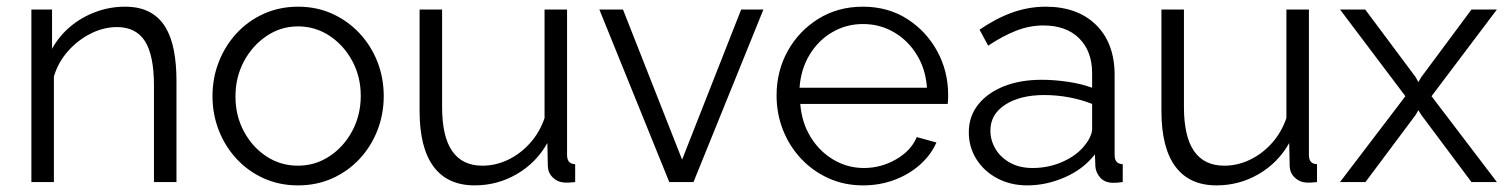

<svg xmlns="http://www.w3.org/2000/svg" viewBox="-20 -550 4557 580"><path d="M513.1 0H445.1V-291.1Q445.1 -382.9 417.9 -425.6Q390.6 -468.2 333.3 -468.2Q293.2 -468.2 254.1 -448.6Q215.1 -429 185.4 -395.5Q155.7 -362.1 142.8 -318.8V0H74.8V-521.1H137.2V-402.6Q158.5 -441.1 192.3 -469.6Q226.2 -498.1 269 -513.9Q311.7 -529.8 357.7 -529.8Q401.2 -529.8 431.3 -513.9Q461.3 -498 479.3 -468.6Q497.2 -439.3 505.2 -397.8Q513.1 -356.4 513.1 -305.2Z M880.2 10Q823.6 10 776.5 -11.4Q729.4 -32.7 694.6 -70.2Q659.9 -107.7 640.9 -156.4Q621.9 -205.2 621.9 -259.4Q621.9 -314.7 641.1 -363.4Q660.2 -412.1 694.9 -449.6Q729.6 -487.1 777.1 -508.5Q824.6 -529.8 880.6 -529.8Q936.6 -529.8 983.7 -508.5Q1030.8 -487.1 1065.9 -449.6Q1100.9 -412.1 1120.1 -363.4Q1139.2 -314.7 1139.2 -259.4Q1139.2 -205.2 1120.2 -156.4Q1101.2 -107.7 1066.4 -70.2Q1031.5 -32.7 984.2 -11.4Q936.9 10 880.2 10ZM691.3 -258.2Q691.3 -200.3 716.9 -152.8Q742.5 -105.2 785.1 -77.4Q827.8 -49.5 879.9 -49.5Q932.1 -49.5 975.2 -77.9Q1018.4 -106.2 1044.1 -154.4Q1069.8 -202.6 1069.8 -260.4Q1069.8 -318.2 1044.1 -365.9Q1018.4 -413.6 975.3 -442Q932.2 -470.3 880.2 -470.3Q828.4 -470.3 785.5 -441.4Q742.5 -412.5 716.9 -364.7Q691.3 -316.9 691.3 -258.2Z M1247.5 -214.6V-521.1H1315.5V-226.6Q1315.5 -137.8 1346 -93.6Q1376.5 -49.5 1437.1 -49.5Q1477.2 -49.5 1514.4 -67.2Q1551.6 -84.9 1580.8 -117.3Q1610 -149.7 1625 -193.2V-521.1H1693V-82.3Q1693 -68.4 1698.9 -61.5Q1704.8 -54.6 1717.5 -53.9V0Q1705.1 1.4 1698.2 1.6Q1691.3 1.8 1685.1 1.5Q1664.5 0.4 1650.1 -13.7Q1635.6 -27.7 1634.9 -47.8L1633.5 -117.9Q1599.5 -57.8 1540.9 -23.9Q1482.4 10 1413.8 10Q1331.8 10 1289.7 -46.8Q1247.5 -103.6 1247.5 -214.6Z M2001.8 0 1790.6 -521.1H1862L2040.5 -67.8L2218.9 -521.1H2286.1L2074.9 0Z M2587.2 10Q2530.6 10 2483 -11.5Q2435.4 -33 2400.1 -70.5Q2364.9 -108 2345.4 -157.1Q2325.9 -206.3 2325.9 -261.6Q2325.9 -335.3 2359.6 -396Q2393.4 -456.7 2452.4 -493.3Q2511.4 -529.8 2586.5 -529.8Q2662.5 -529.8 2720.4 -492.8Q2778.3 -455.7 2811.3 -395.2Q2844.2 -334.7 2844.2 -263.2Q2844.2 -255.3 2843.9 -247.9Q2843.5 -240.4 2842.8 -236H2397.5Q2401.8 -180.3 2428.5 -136.5Q2455.2 -92.8 2497.7 -67.6Q2540.2 -42.5 2589.6 -42.5Q2641.2 -42.5 2686.5 -68.4Q2731.8 -94.3 2749.5 -135.9L2808.8 -119.6Q2792.6 -82.5 2759.7 -53Q2726.8 -23.4 2682.3 -6.7Q2637.9 10 2587.2 10ZM2395.3 -284.9H2780.2Q2776.2 -341.5 2749.4 -384.8Q2722.7 -428.1 2680.4 -452.7Q2638.2 -477.4 2586.8 -477.4Q2536.3 -477.4 2494.1 -452.7Q2451.9 -428.1 2425.6 -384.6Q2399.3 -341.2 2395.3 -284.9Z M2906.6 -150.4Q2906.6 -198.6 2934.9 -234.1Q2963.1 -269.6 3012.5 -289.3Q3061.9 -309 3127 -309Q3164.6 -309 3205.9 -302.9Q3247.1 -296.8 3279.1 -284.9V-329.1Q3279.1 -395.3 3240 -434.2Q3200.9 -473.1 3131.7 -473.1Q3090.5 -473.1 3049.8 -457.3Q3009.1 -441.5 2965.1 -412L2939 -460.4Q2989.7 -495.1 3038.9 -512.5Q3088.2 -529.8 3138.8 -529.8Q3234.9 -529.8 3291 -474.8Q3347.1 -419.7 3347.1 -322.8V-82.3Q3347.1 -68.1 3353 -61.3Q3358.9 -54.6 3371.6 -53.9V0Q3360.6 1.4 3353.1 2Q3345.5 2.5 3340.6 2.2Q3315.8 1.1 3303.1 -14Q3290.4 -29.1 3289 -46.4L3287.6 -83.8Q3253 -39.2 3197.1 -14.6Q3141.2 10 3083.1 10Q3032.6 10 2992.5 -11.4Q2952.4 -32.7 2929.5 -69.2Q2906.6 -105.7 2906.6 -150.4ZM3256.4 -110.5Q3267.2 -123.6 3273.2 -136.9Q3279.1 -150.2 3279.1 -159.9V-236.1Q3245.5 -249.3 3208.7 -256.1Q3171.9 -262.9 3134.8 -262.9Q3061.9 -262.9 3016.8 -233.9Q2971.8 -204.9 2971.8 -155.4Q2971.8 -126.2 2987.1 -100.4Q3002.3 -74.5 3031.1 -58.5Q3059.8 -42.5 3099.3 -42.5Q3148 -42.5 3190.4 -61.5Q3232.9 -80.5 3256.4 -110.5Z M3488.5 -214.6V-521.1H3556.5V-226.6Q3556.5 -137.8 3587 -93.6Q3617.5 -49.5 3678.1 -49.5Q3718.2 -49.5 3755.4 -67.2Q3792.6 -84.9 3821.8 -117.3Q3851 -149.7 3866 -193.2V-521.1H3934V-82.3Q3934 -68.4 3939.9 -61.5Q3945.8 -54.6 3958.5 -53.9V0Q3946.1 1.4 3939.2 1.6Q3932.3 1.8 3926.1 1.5Q3905.5 0.4 3891.1 -13.7Q3876.6 -27.7 3875.9 -47.8L3874.5 -117.9Q3840.5 -57.8 3781.9 -23.9Q3723.4 10 3654.8 10Q3572.8 10 3530.7 -46.8Q3488.5 -103.6 3488.5 -214.6Z M4104.2 -521.1 4256.6 -316.8 4264.6 -301.9 4273.3 -316.8 4425 -521.1H4501.8L4304.4 -259.4L4501.9 0H4425.1L4273.3 -203.1L4264.6 -217.2L4256.6 -203.1L4104.8 0H4027.9L4225.5 -259.4L4028.1 -521.1Z"/></svg>

Font: Raleway Thin
Style: Regular
Weight: 100
Designer: Matt McInerney, Pablo Impallari, Rodrigo Fuenzalida
Foundry: Matt McInerney, Pablo Impallari, Rodrigo Fuenzalida
Version: Version 4.026